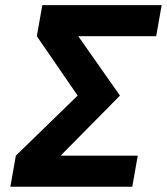

<svg xmlns="http://www.w3.org/2000/svg" viewBox="-20 -713 637 733"><path d="M19.5 0H484.9L505.9 -118.7H211.4L438 -348.1L278.8 -574.7H576.2L597.2 -693.4H141.6L120.6 -574.7L276.4 -348.1L40.5 -118.7Z"/></svg>

Font: Cascadia Mono NF
Style: Bold Italic
Weight: 700
Italic angle: -10°
Monospace: yes
Designer: Aaron Bell
Foundry: Saja Typeworks
Version: Version 2404.023